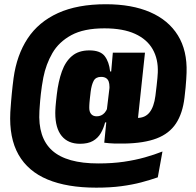

<svg xmlns="http://www.w3.org/2000/svg" viewBox="-20 -692 901 884"><path d="M348.5 -30Q293.5 -30 264 -66Q234.5 -102 234.5 -171.5Q234.5 -177 234.8 -184.2Q235 -191.5 235.8 -201.5Q236.5 -211.5 238 -225.2Q239.5 -239 241.5 -257Q248.5 -317 264.8 -362.8Q281 -408.5 311.5 -434.2Q342 -460 391.5 -460Q442 -460 462.2 -433.5Q482.5 -407 487 -363H526.5L483.5 -278.5Q484 -282.5 484 -286.2Q484 -290 484 -292.5Q484 -306.5 480.5 -316.5Q477 -326.5 468.5 -332.2Q460 -338 445 -338Q421 -338 411.2 -319.8Q401.5 -301.5 397.5 -270.5Q395.5 -252.5 394 -240Q392.5 -227.5 392 -219.5Q391.5 -211.5 391.2 -205.8Q391 -200 391 -195.5Q391 -177 399.8 -166.8Q408.5 -156.5 425.5 -156.5Q436 -156.5 445.2 -160.5Q454.5 -164.5 461.8 -172.8Q469 -181 474 -193L500.5 -128.5H464Q457 -101 443.8 -78.5Q430.5 -56 407.8 -43Q385 -30 348.5 -30ZM605.5 -56.5 460 -35 471 -146 469.5 -166.5 489.5 -332.5 491 -352 499.5 -449.5H647.5ZM460 -35 573 -153Q583.5 -150.5 591 -149.8Q598.5 -149 611.5 -149Q648.5 -149 668.8 -174.8Q689 -200.5 695.5 -250.5Q699 -278 701.2 -298Q703.5 -318 704.8 -332.8Q706 -347.5 706.5 -358Q709 -419.5 683 -465.2Q657 -511 601.8 -536.2Q546.5 -561.5 460.5 -561.5Q366 -561.5 308.5 -530.2Q251 -499 221.2 -447.5Q191.5 -396 179.5 -335Q175.5 -315 172.8 -295.8Q170 -276.5 168 -259Q166 -241.5 164.8 -226.8Q163.5 -212 162.8 -200.5Q162 -189 161.5 -181.5Q154 -58.5 220.2 1Q286.5 60.5 432.5 60.5Q497 60.5 550 52.8Q603 45 647.2 32.5Q691.5 20 728 5.5L706.5 124.5Q670.5 137 629.8 147.8Q589 158.5 538.8 165.2Q488.5 172 423 172Q289.5 172 199.2 134.5Q109 97 65.2 20Q21.5 -57 27.5 -175Q28 -183.5 29 -196.8Q30 -210 31.2 -226Q32.5 -242 34.2 -259.8Q36 -277.5 38 -296Q40 -314.5 42.5 -332.5Q57 -438.5 107.2 -514.8Q157.5 -591 247 -631.8Q336.5 -672.5 467.5 -672.5Q587 -672.5 671.2 -636Q755.5 -599.5 799 -529.2Q842.5 -459 839 -357Q838.5 -344.5 837.5 -327.2Q836.5 -310 834.5 -289Q832.5 -268 829.5 -243Q821 -170 790.2 -123.5Q759.5 -77 701.5 -54.8Q643.5 -32.5 552 -31Q531 -30.5 506.5 -31.2Q482 -32 460 -35Z"/></svg>

Font: Anek Kannada Medium ExtraBold
Style: Regular
Weight: 800
Version: Version 1.003